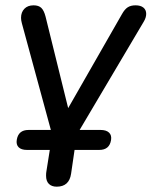

<svg xmlns="http://www.w3.org/2000/svg" viewBox="-20 -514 569 721"><path d="M153 146Q153 136 154 131L167 49H81Q60 49 50 39Q40 29 43 11Q49 -26 87 -26H171L62 -427Q59 -438 59 -447Q59 -468 71.5 -481Q84 -494 106 -494Q125 -494 135 -484.5Q145 -475 151 -452L236 -108L438 -461Q448 -479 459.5 -486.5Q471 -494 489 -494Q508 -494 518.5 -485.5Q529 -477 529 -462Q529 -448 520 -433L279 -26H358Q379 -26 389.5 -16Q400 -6 397 12Q391 49 353 49H260L247 138Q240 187 193 187Q174 187 163.5 176.5Q153 166 153 146Z"/></svg>

Font: SN Pro
Style: Italic
Weight: 400
Italic angle: -9°
Designer: Tobias Whetton
Foundry: Supernotes
Version: Version 1.003